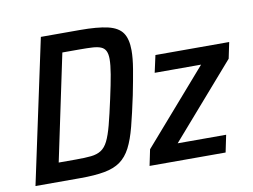

<svg xmlns="http://www.w3.org/2000/svg" viewBox="-75 -796 1192 905"><g transform="rotate(-10 521.0 -344.0)"><path d="M25 0 172 -688H358Q443 -688 492 -676.5Q541 -665 561.5 -635.5Q582 -606 582 -551Q582 -514 573.5 -463Q565 -412 551 -342Q533 -257 517.5 -197Q502 -137 482 -98.5Q462 -60 432 -38.5Q402 -17 355.5 -8.5Q309 0 241 0ZM152 -90H236Q279 -90 307.5 -93Q336 -96 355.5 -108.5Q375 -121 388.5 -148Q402 -175 414.5 -222.5Q427 -270 443 -344Q458 -412 465.5 -456.5Q473 -501 473 -529Q473 -553 466 -567.5Q459 -582 443.5 -588.5Q428 -595 403.5 -596.5Q379 -598 344 -598H259ZM571 0 587 -77 893 -428H671L689 -510H1042L1026 -433L720 -82H952L935 0Z"/></g></svg>

Font: Saira SemiCondensed Medium
Style: Italic
Weight: 500
Width: 4
Italic angle: -12°
Designer: Hector Gatti with collaboration of the Omnibus-Type team
Foundry: Omnibus-Type
Version: Version 1.101